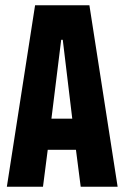

<svg xmlns="http://www.w3.org/2000/svg" viewBox="-20 -708 472 728"><path d="M6 0 113 -688H319L426 0H286L268 -140H161L143 0ZM175 -258H254L218 -557H212Z"/></svg>

Font: Saira ExtraCondensed ExtraBold
Style: Regular
Weight: 800
Width: 2
Designer: Hector Gatti with collaboration of the Omnibus-Type team
Foundry: Omnibus-Type
Version: Version 1.101